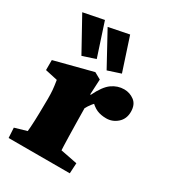

<svg xmlns="http://www.w3.org/2000/svg" viewBox="-163 -753 761 844"><g transform="rotate(30 217.0 -330.5)"><path d="M12.7 0 9.8 -50.8 70.3 -68.4Q71.3 -73.2 72.3 -90.3Q73.2 -107.4 74.2 -127.9Q75.2 -148.4 75.2 -163.1L76.2 -235.4Q76.2 -261.7 74.7 -279.3Q73.2 -296.9 68.4 -327.1L5.9 -340.8V-391.6L198.2 -441.4L231.4 -422.9L227.5 -345.7L230.5 -344.7Q256.8 -399.4 285.2 -419.4Q313.5 -439.5 346.7 -439.5Q375 -439.5 397.9 -422.4Q420.9 -405.3 420.9 -368.2Q420.9 -332 396.5 -310.5Q372.1 -289.1 340.8 -289.1Q313.5 -289.1 293 -297.9Q272.5 -306.6 246.1 -334L281.2 -333Q266.6 -323.2 255.4 -309.1Q244.1 -294.9 236.3 -280.3L237.3 -210Q238.3 -168 238.8 -137.2Q239.3 -106.4 240.2 -89.4Q241.2 -72.3 241.2 -69.3L326.2 -52.7L323.2 0ZM237.3 -472.7 145.5 -640.6 248 -661.1 302.7 -494.1ZM109.4 -472.7 16.6 -640.6 120.1 -661.1 174.8 -494.1Z"/></g></svg>

Font: Crimson Pro Black
Style: Regular
Weight: 900
Designer: Jacques Le Bailly
Foundry: Baron von Fonthausen
Version: Version 1.003